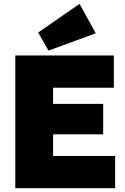

<svg xmlns="http://www.w3.org/2000/svg" viewBox="-20 -997 662 1017"><path d="M61 0V-703.1H583V-532.2H261.2V-446.8H526.4V-285.6H261.2V-170.9H589.8V0ZM236.8 -729 182.1 -824.7 401.4 -976.6 487.3 -820.8Z"/></svg>

Font: Schibsted Grotesk Black
Style: Regular
Weight: 900
Designer: Bakken & Baeck AS, Henrik Kongsvoll
Foundry: Schibsted ASA
Version: Version 1.100;gftools[0.9.25]